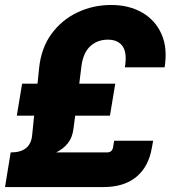

<svg xmlns="http://www.w3.org/2000/svg" viewBox="-35 -759 692 779"><path d="M-14.6 0 8.3 -140.6H8.8Q87.9 -140.6 95.2 -208.5L103.5 -289.6H33.2L54.7 -419.4H117.2L123.5 -481.4Q131.8 -564 173.8 -621.3Q215.8 -678.7 279.3 -708.7Q342.8 -738.8 416 -738.8Q488.8 -738.8 542.2 -707.8Q595.7 -676.8 620.6 -619.9Q645.5 -563 632.8 -485.8H471.7Q481.4 -544.9 462.4 -571.5Q443.4 -598.1 402.8 -598.1Q360.8 -598.1 331.8 -572Q302.7 -545.9 295.4 -490.7L286.6 -419.4H432.6L411.1 -289.6H270L263.2 -237.3Q258.8 -200.7 240 -177.5Q221.2 -154.3 192.9 -140.6H398.9Q420.4 -140.6 423.8 -161.6L428.2 -188H586.4L581.1 -159.2Q567.9 -82 517.8 -41Q467.8 0 384.3 0Z"/></svg>

Font: Inter Display ExtraBold
Style: Italic
Weight: 800
Italic angle: -9.39999°
Designer: Rasmus Andersson
Foundry: rsms
Version: Version 4.000;git-a52131595